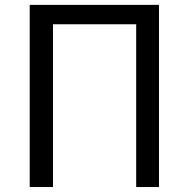

<svg xmlns="http://www.w3.org/2000/svg" viewBox="-20 -753 760 773"><path d="M99.6 0V-733.4H620.1V0H528.3V-655.3H193.4V0Z"/></svg>

Font: Bpmf Zihi Sans Regular
Style: Regular
Weight: 400
Foundry: But Ko
Version: Version 1.320